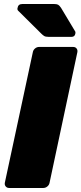

<svg xmlns="http://www.w3.org/2000/svg" viewBox="-20 -933 404 953"><path d="M25 0Q15 0 8.5 -7.5Q2 -15 4 -26L143 -674Q145 -685 154 -692.5Q163 -700 174 -700H343Q354 -700 360 -692.5Q366 -685 364 -674L226 -26Q224 -15 215 -7.5Q206 0 195 0ZM221 -750Q206 -750 199 -754.5Q192 -759 185 -766L70 -880Q65 -885 67 -893Q70 -913 90 -913H250Q262 -913 268.5 -909.5Q275 -906 283 -894L352 -779Q356 -774 354 -766Q351 -750 335 -750Z"/></svg>

Font: Rubik ExtraBold
Style: Italic
Weight: 800
Italic angle: -12°
Designer: Hubert and Fischer
Foundry: Hubert and Fischer
Version: Version 2.300;gftools[0.9.30]